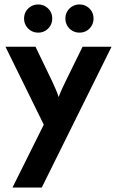

<svg xmlns="http://www.w3.org/2000/svg" viewBox="-20 -624 519 852"><path d="M35.4 208.3 174.3 -70.8 4.2 -416.7H137.5L211.1 -263.9Q220.8 -243.1 228.1 -226Q235.4 -209 240.3 -193.1Q245.8 -209 253.5 -226Q261.1 -243.1 271.5 -263.9L346.5 -416.7H475L165.3 208.3ZM149.3 -479.2Q131.9 -479.2 117.7 -487.5Q103.5 -495.8 95.1 -510.1Q86.8 -524.3 86.8 -541.7Q86.8 -559.7 95.1 -573.6Q103.5 -587.5 117.7 -595.8Q131.9 -604.2 149.3 -604.2Q167.4 -604.2 181.2 -595.8Q195.1 -587.5 203.5 -573.6Q211.8 -559.7 211.8 -541.7Q211.8 -524.3 203.5 -510.1Q195.1 -495.8 181.2 -487.5Q167.4 -479.2 149.3 -479.2ZM332.6 -479.2Q315.3 -479.2 301 -487.5Q286.8 -495.8 278.5 -510.1Q270.1 -524.3 270.1 -541.7Q270.1 -559.7 278.5 -573.6Q286.8 -587.5 301 -595.8Q315.3 -604.2 332.6 -604.2Q350.7 -604.2 364.6 -595.8Q378.5 -587.5 386.8 -573.6Q395.1 -559.7 395.1 -541.7Q395.1 -524.3 386.8 -510.1Q378.5 -495.8 364.6 -487.5Q350.7 -479.2 332.6 -479.2Z"/></svg>

Font: Afacad Flux
Style: Bold
Weight: 700
Designer: Kristian Moeller
Foundry: Dicotype
Version: Version 1.100